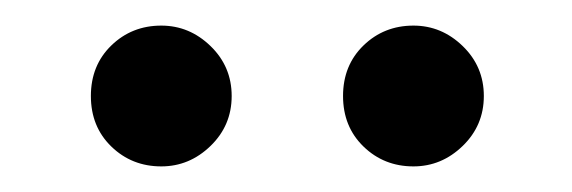

<svg xmlns="http://www.w3.org/2000/svg" viewBox="-20 -680 447 150"><path d="M51 -605Q51 -629 67 -644.5Q83 -660 106 -660Q128 -660 144.5 -644Q161 -628 161 -605Q161 -582 144.5 -566Q128 -550 106 -550Q83 -550 67 -565.5Q51 -581 51 -605ZM248 -605Q248 -629 264 -644.5Q280 -660 303 -660Q325 -660 341.5 -644Q358 -628 358 -605Q358 -582 341.5 -566Q325 -550 303 -550Q280 -550 264 -565.5Q248 -581 248 -605Z"/></svg>

Font: Maitree Medium
Style: Regular
Weight: 500
Designer: CadsonDemak Team
Foundry: CadsonDemak
Version: Version 1.010